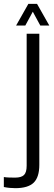

<svg xmlns="http://www.w3.org/2000/svg" viewBox="-85 -776 279 1001"><path d="M-65 199V147Q-54 149 -37.5 149.5Q-21 150 -6 150Q26 150 40 136.5Q54 123 54 88V-600H120V83Q120 148 90.5 176.5Q61 205 -5 205Q-36 205 -65 199ZM-1 -643 63 -756H108L172 -643H125L86 -715L47 -643Z"/></svg>

Font: Big Shoulders Display
Style: Regular
Weight: 400
Designer: Patric King
Foundry: XO Type Co
Version: Version 1.000; ttfautohint (v1.8.2)